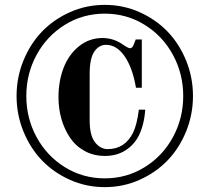

<svg xmlns="http://www.w3.org/2000/svg" viewBox="-20 -750 860 788"><path d="M130 -524.5Q88 -447 88 -356Q88 -265 130 -187.5Q172 -110 246 -64Q320 -18 410 -18Q500 -18 574 -64Q648 -110 690 -187.5Q732 -265 732 -356Q732 -447 690 -524.5Q648 -602 574 -648Q500 -694 410 -694Q320 -694 246 -648Q172 -602 130 -524.5ZM76 -211Q48 -280 48 -356Q48 -432 76 -501Q104 -570 152 -620Q200 -670 267 -700Q334 -730 410 -730Q486 -730 553 -700Q620 -670 668 -620Q716 -570 744 -501Q772 -432 772 -356Q772 -280 744 -211Q716 -142 668 -92Q620 -42 553 -12Q486 18 410 18Q334 18 267 -12Q200 -42 152 -92Q104 -142 76 -211ZM220 -351Q220 -417 241 -471.5Q262 -526 304 -560Q346 -594 401 -594Q448 -594 489 -564Q507 -552 513 -552Q523 -552 528 -565L537 -588H562V-390H538Q524 -472 491.5 -519Q459 -566 415 -566Q386 -566 367 -538Q348 -510 348 -447V-256Q348 -194 370 -166Q392 -138 422 -138Q492 -138 526 -205Q542 -238 550 -300H576Q572 -238 549 -192Q529 -154 493.5 -132Q458 -110 411 -110Q364 -110 327 -130.5Q290 -151 267 -185.5Q244 -220 232 -262Q220 -304 220 -351Z"/></svg>

Font: Old Standard TT
Style: Bold
Weight: 700
Designer: Alexey Kryukov <alexios@thessalonica.org.ru>
Version: Version 2.2